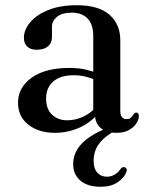

<svg xmlns="http://www.w3.org/2000/svg" viewBox="-20 -497 574 735"><path d="M417 -17 426.5 0Q382 23.5 360.2 52Q338.5 80.5 338.5 118.5Q338.5 149 352.8 164.2Q367 179.5 389.5 179.5Q405 179.5 418.8 171.5Q432.5 163.5 441 150.5Q445 145.5 448.2 143.8Q451.5 142 456.5 143Q461 144 464 148.8Q467 153.5 463.5 162Q456 183.5 430.2 200.8Q404.5 218 365 218Q315.5 218 287.8 194.5Q260 171 260 131Q260 100.5 276.2 74Q292.5 47.5 327.2 24.8Q362 2 417 -17ZM343.5 -60.5V-69.5L337 -72V-359Q337 -402.5 315.8 -425.5Q294.5 -448.5 255 -448.5Q217 -448.5 198 -432.5Q179 -416.5 179 -395V-356Q179 -332.5 163.5 -319.5Q148 -306.5 120.5 -306.5Q97 -306.5 84.2 -318.8Q71.5 -331 71.5 -352.5Q71.5 -382.5 95.2 -411.2Q119 -440 164.2 -458.5Q209.5 -477 274 -477Q358 -477 399.2 -440.5Q440.5 -404 440.5 -343V-73Q440.5 -56.5 446.8 -48.8Q453 -41 464 -41Q476 -41 481.5 -46.8Q487 -52.5 490.5 -58.5Q493 -61.5 495.5 -63.8Q498 -66 502 -66Q506.5 -66 509 -62.5Q511.5 -59 511.5 -53Q511.5 -39 501.8 -24.2Q492 -9.5 473.2 1Q454.5 11.5 426.5 11.5Q387.5 11.5 365.5 -7Q343.5 -25.5 343.5 -60.5ZM49 -103.5Q49 -162 101 -199.5Q153 -237 246.5 -237Q281 -237 308.8 -230.5Q336.5 -224 358 -214.5L350.5 -189Q330 -198 308.2 -203.5Q286.5 -209 261 -209Q211.5 -209 184 -185.2Q156.5 -161.5 156.5 -120Q156.5 -79.5 179.2 -58Q202 -36.5 237.5 -36.5Q270 -36.5 300.5 -51.2Q331 -66 353 -93.5L363 -72Q334 -32 288 -10.2Q242 11.5 190.5 11.5Q128 11.5 88.5 -19.8Q49 -51 49 -103.5Z"/></svg>

Font: Fraunces 28pt
Style: Regular
Weight: 400
Version: Version 1.000;[b76b70a41]